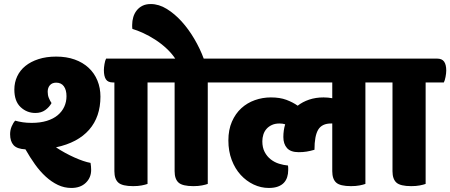

<svg xmlns="http://www.w3.org/2000/svg" viewBox="-20 -910 2228 950"><path d="M477 -432Q477 -332 421 -268Q365 -204 257 -181Q301 -152 348 -131Q395 -110 428 -104Q431 -86 431 -69Q431 -31 404.5 -5.5Q378 20 333 20Q298 20 266.5 5Q235 -10 206.5 -36Q178 -62 153 -97Q128 -132 106 -171Q64 -173 47 -192Q30 -211 30 -246Q30 -266 37.5 -284Q45 -302 55 -313Q73 -308 92.5 -305Q112 -302 137 -302Q179 -302 211.5 -312Q244 -322 265.5 -340Q287 -358 298 -382Q309 -406 309 -434Q309 -465 296 -483Q283 -501 258 -501Q238 -501 227 -488.5Q216 -476 216 -456Q216 -439 221.5 -425.5Q227 -412 235 -400Q224 -380 204 -365.5Q184 -351 155 -351Q113 -351 82 -380Q51 -409 51 -467Q51 -502 65 -532Q79 -562 105.5 -583.5Q132 -605 170.5 -617.5Q209 -630 258 -630Q309 -630 349.5 -615.5Q390 -601 418.5 -574.5Q447 -548 462 -511.5Q477 -475 477 -432ZM710 -502V0Q699 4 681 7.5Q663 11 639 11Q585 11 565.5 -6.5Q546 -24 546 -63V-502H539Q514 -502 504 -517.5Q494 -533 494 -563Q494 -575 497 -593Q500 -611 505 -620H767Q791 -620 801.5 -605Q812 -590 812 -561Q812 -548 808.5 -529.5Q805 -511 800 -502Z M1008 -502V0Q997 4 979 7.5Q961 11 937 11Q883 11 863.5 -6.5Q844 -24 844 -63V-502H787Q762 -502 752 -517.5Q742 -533 742 -563Q742 -575 745 -593Q748 -611 753 -620H847Q829 -647 803 -671Q777 -695 747.5 -714Q718 -733 688.5 -746.5Q659 -760 635 -767Q634 -772 634 -777Q634 -782 634 -787Q634 -807 639.5 -825.5Q645 -844 656.5 -858.5Q668 -873 685 -881.5Q702 -890 726 -890Q766 -890 805 -866Q844 -842 878.5 -804Q913 -766 941.5 -717.5Q970 -669 988 -620H1065Q1089 -620 1099.5 -605Q1110 -590 1110 -561Q1110 -548 1106.5 -529.5Q1103 -511 1098 -502Z M1536 -169Q1516 -163 1497.5 -160Q1479 -157 1458 -157Q1418 -157 1400 -177.5Q1382 -198 1382 -232Q1382 -265 1391 -295Q1379 -299 1363 -299Q1341 -299 1325 -291.5Q1309 -284 1298.5 -272Q1288 -260 1283 -244Q1278 -228 1278 -211Q1278 -180 1289.5 -158Q1301 -136 1319.5 -121.5Q1338 -107 1360.5 -100Q1383 -93 1405 -91Q1406 -86 1406 -79.5Q1406 -73 1406 -68Q1406 -50 1401 -34Q1396 -18 1385 -6Q1374 6 1355.5 13Q1337 20 1310 20Q1271 20 1235 3Q1199 -14 1171 -44.5Q1143 -75 1126.5 -118.5Q1110 -162 1110 -215Q1110 -268 1127.5 -308Q1145 -348 1174 -374.5Q1203 -401 1241 -414.5Q1279 -428 1320 -428Q1365 -428 1397 -416Q1429 -404 1453 -387Q1477 -406 1509.5 -417Q1542 -428 1581 -428Q1592 -428 1603 -427Q1614 -426 1624 -424V-502H1085Q1060 -502 1050 -517.5Q1040 -533 1040 -563Q1040 -575 1043 -593Q1046 -611 1051 -620H1845Q1869 -620 1879.5 -605Q1890 -590 1890 -561Q1890 -548 1886.5 -529.5Q1883 -511 1878 -502H1788V0Q1777 4 1759 7.5Q1741 11 1717 11Q1663 11 1643.5 -6.5Q1624 -24 1624 -63V-299H1618Q1573 -299 1554.5 -268.5Q1536 -238 1536 -169Z M2086 -502V0Q2075 4 2057 7.5Q2039 11 2015 11Q1961 11 1941.5 -6.5Q1922 -24 1922 -63V-502H1865Q1840 -502 1830 -517.5Q1820 -533 1820 -563Q1820 -575 1823 -593Q1826 -611 1831 -620H2143Q2167 -620 2177.5 -605Q2188 -590 2188 -561Q2188 -548 2184.5 -529.5Q2181 -511 2176 -502Z"/></svg>

Font: Baloo 2 ExtraBold
Style: Regular
Weight: 800
Designer: Sarang Kulkarni and Ek Type
Foundry: Ek Type
Version: Version 1.640;hotconv 1.0.111;makeotfexe 2.5.65597; ttfautoh